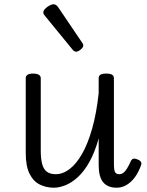

<svg xmlns="http://www.w3.org/2000/svg" viewBox="-20 -858 687 895"><path d="M231 17Q196 17 166 2.5Q136 -12 118 -47.5Q100 -83 100 -145V-493Q100 -504 108.5 -509.5Q117 -515 134 -515Q152 -515 161 -509.5Q170 -504 170 -493V-155Q170 -118 176.5 -93.5Q183 -69 198.5 -57.5Q214 -46 240 -46Q273 -46 304.5 -70Q336 -94 363 -141.5Q390 -189 410 -260Q430 -331 440 -424V-493Q440 -505 448.5 -510Q457 -515 475 -515Q493 -515 502 -510Q511 -505 511 -493V-98Q511 -80 512.5 -68.5Q514 -57 519.5 -51.5Q525 -46 536 -46Q546 -46 554.5 -52Q563 -58 571.5 -71.5Q580 -85 590 -107Q594 -116 601.5 -118Q609 -120 620 -115Q632 -111 636.5 -104Q641 -97 638 -89Q626 -55 608.5 -31.5Q591 -8 569.5 4.5Q548 17 524 17Q503 17 487 10.5Q471 4 460.5 -9Q450 -22 445 -42Q440 -62 440 -88V-213Q422 -148 397 -103.5Q372 -59 343 -32.5Q314 -6 285 5.5Q256 17 231 17ZM335 -617Q331 -617 327 -619Q323 -621 318 -627L192 -781Q186 -788 184 -791.5Q182 -795 182 -801Q182 -808 190.5 -817Q199 -826 210 -832Q221 -838 230 -838Q241 -838 250 -826L363 -659Q367 -654 367.5 -651Q368 -648 368 -645Q368 -637 356 -627Q344 -617 335 -617Z"/></svg>

Font: Playwrite FR Moderne Light
Style: Regular
Weight: 300
Version: Version 1.002